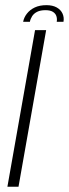

<svg xmlns="http://www.w3.org/2000/svg" viewBox="-20 -706 261 726"><path d="M8 0H50L154.5 -592H112.5ZM155.5 -686.5Q130 -686.5 111.5 -677.8Q93 -669 81.8 -654.5Q70.5 -640 67.5 -623.5H93Q95 -634.5 101.5 -644.8Q108 -655 120.2 -661.2Q132.5 -667.5 152 -667.5Q170 -667.5 180 -661.2Q190 -655 193.2 -645Q196.5 -635 194.5 -623.5H220Q223 -640 216.5 -654.5Q210 -669 194.5 -677.8Q179 -686.5 155.5 -686.5Z"/></svg>

Font: Anybody UltraCondensed Thin ExtraLight
Style: Italic
Weight: 250
Italic angle: -10°
Version: Version 1.111